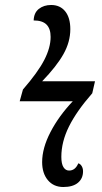

<svg xmlns="http://www.w3.org/2000/svg" viewBox="-20 -740 410 770"><path d="M149 -90Q149 -146 182.5 -210.5Q216 -275 272 -334H59L72 -381Q132 -450 157.5 -499.5Q183 -549 183 -592Q183 -625 166.5 -641.5Q150 -658 115 -658Q116 -689 136 -704.5Q156 -720 185 -720Q221 -720 241.5 -694.5Q262 -669 262 -623Q262 -572 234.5 -523Q207 -474 149 -414H361L350 -366Q287 -294 256.5 -232.5Q226 -171 226 -111Q226 -83 234.5 -69.5Q243 -56 257 -56Q282 -56 294 -85Q302 -83 307.5 -74Q313 -65 313 -53Q313 -24 292.5 -7Q272 10 234 10Q195 10 172 -17.5Q149 -45 149 -90Z"/></svg>

Font: Noto Serif Cond
Style: Italic
Weight: 400
Width: 3
Italic angle: -12°
Designer: Monotype Design Team
Foundry: Monotype Imaging Inc.
Version: Version 1.001